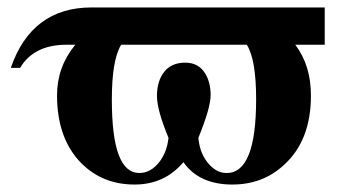

<svg xmlns="http://www.w3.org/2000/svg" viewBox="-20 -481 904 515"><path d="M642 -361C659 -334 667 -285 667 -215C667 -83 641 -17 588 -17C571 -17 556 -24 542 -39C525 -57 515 -81 512 -111C534 -165 545 -203 545 -226C545 -248 540 -268 531 -283C519 -303 501 -313 477 -313C453 -313 434 -305 421 -289C408 -273 401 -251 401 -224C401 -197 412 -160 432 -111C429 -85 421 -64 407 -46C392 -27 374 -17 354 -17C304 -17 280 -82 280 -214C280 -284 288 -333 305 -361ZM851 -361V-461H225C119 -461 46 -407 9 -299H34C58 -340 100 -361 158 -361H182C149 -321 133 -276 133 -225C133 -153 152 -96 189 -53C228 -9 278 14 341 14C395 14 438 -6 472 -46C500 -6 544 14 603 14C657 14 703 -3 741 -38C790 -82 814 -144 814 -225C814 -279 800 -324 772 -361Z"/></svg>

Font: XITS Math
Style: Bold
Weight: 700
Designer: MicroPress Inc., with final additions and corrections provided by Coen Hoffman, Elsevier (retired)
Version: Version 1.302